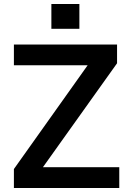

<svg xmlns="http://www.w3.org/2000/svg" viewBox="-20 -933 648 953"><path d="M193 -103H572V0H49V-94L415 -609H49V-712H561V-619ZM235 -913H374V-790H235Z"/></svg>

Font: PRinguin Sans
Style: Bold
Weight: 700
Designer: Vernon Adams
Foundry: Vernon Adams
Version: ""